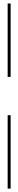

<svg xmlns="http://www.w3.org/2000/svg" viewBox="-20 -1008 108 1128"><path d="M25 -987.5H42.5V-556.2H25ZM25 -331.2H42.5V100H25Z"/></svg>

Font: Equateur
Style: Regular
Weight: 400
Designer: Ange Degheest & Eugénie Bidaut
Foundry: Velvetyne Type Foundry
Version: Version 1.000;FEAKit 1.0